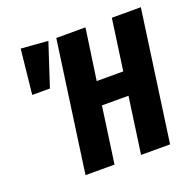

<svg xmlns="http://www.w3.org/2000/svg" viewBox="-124 -831 966 958"><g transform="rotate(-20 358.5 -352.0)"><path d="M325 0H171L268 -693H423L384 -422H525L563 -693H717L620 0H466L508 -299H367ZM83 -704 226 -693 152 -467H58Z"/></g></svg>

Font: Fira Sans Extra Condensed
Style: Bold Italic
Weight: 700
Width: 3
Italic angle: -8°
Designer: Carrois Corporate & Edenspiekermann AG
Foundry: Carrois Corporate GbR & Edenspiekermann AG
Version: Version 4.203